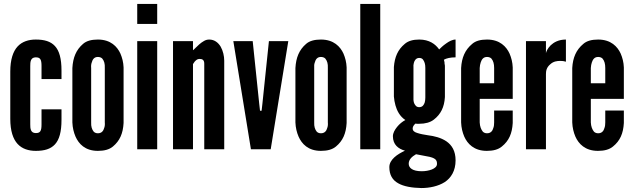

<svg xmlns="http://www.w3.org/2000/svg" viewBox="-20 -755 3204 971"><path d="M133 -126C133 -106 134 -82 161 -82C184 -82 190 -93 190 -126V-202H291V-149C291 -88 280 -49 258 -25C236 -1 204 8 161 8C125 8 92 -2 69 -27C46 -52 32 -93 32 -154V-393C32 -454 46 -495 69 -520C92 -545 125 -555 161 -555C204 -555 236 -546 258 -522C280 -498 291 -459 291 -398V-355H190V-421C190 -454 184 -465 161 -465C134 -465 133 -441 133 -421Z M605 -133C602 -80 586 -43 551 -14C533 1 508 8 475 8C410 8 378 -28 362 -64C353 -85 347 -109 346 -136V-411C349 -464 365 -503 400 -533C417 -548 442 -555 475 -555C540 -555 573 -519 589 -484C598 -463 604 -440 605 -414ZM510 -411C511 -432 507 -447 497 -459C492 -464 484 -467 475 -467C456 -467 448 -454 444 -439C441 -431 440 -422 441 -411V-136C440 -115 445 -100 454 -89C459 -84 466 -81 475 -81C494 -81 503 -93 507 -108C510 -116 511 -125 510 -136Z M674 -735H775V-634H674ZM674 0V-547H775V0Z M956 0H855V-547H956V-501C958 -502 962 -506 968 -512C979 -523 994 -538 1012 -548C1021 -553 1029 -555 1038 -555C1065 -555 1084 -539 1096 -519C1108 -498 1114 -471 1114 -448V0H1013V-433C1013 -454 1001 -457 989 -457C978 -457 972 -451 965 -444C962 -440 959 -436 956 -431Z M1249 0 1160 -547H1258L1291 -230L1295 -195H1303L1307 -230L1340 -547H1438L1349 0Z M1733 -133C1730 -80 1714 -43 1679 -14C1661 1 1636 8 1603 8C1538 8 1506 -28 1490 -64C1481 -85 1475 -109 1474 -136V-411C1477 -464 1493 -503 1528 -533C1545 -548 1570 -555 1603 -555C1668 -555 1701 -519 1717 -484C1726 -463 1732 -440 1733 -414ZM1638 -411C1639 -432 1635 -447 1625 -459C1620 -464 1612 -467 1603 -467C1584 -467 1576 -454 1572 -439C1569 -431 1568 -422 1569 -411V-136C1568 -115 1573 -100 1582 -89C1587 -84 1594 -81 1603 -81C1622 -81 1631 -93 1635 -108C1638 -116 1639 -125 1638 -136Z M1802 0V-735H1903V0Z M2230 -264C2227 -213 2209 -177 2174 -150C2156 -136 2131 -129 2100 -129C2097 -129 2094 -129 2091 -129C2088 -129 2084 -129 2081 -130C2072 -122 2067 -114 2067 -105C2067 -93 2077 -86 2092 -82C2107 -77 2125 -74 2144 -71C2176 -67 2210 -59 2238 -40C2265 -21 2284 8 2284 56C2284 109 2261 145 2229 166C2196 187 2152 196 2111 196C2063 195 2022 188 1994 172C1965 156 1949 130 1949 90C1949 71 1959 55 1974 41C1989 27 2009 16 2028 7C1995 -2 1967 -23 1967 -66C1967 -82 1976 -98 1988 -113C2000 -128 2015 -140 2030 -148C2001 -167 1987 -197 1980 -222C1976 -237 1973 -252 1972 -267V-416C1976 -467 1992 -504 2027 -533C2044 -548 2069 -555 2100 -555C2151 -555 2182 -532 2201 -505C2208 -512 2220 -524 2236 -535C2251 -546 2268 -555 2284 -555V-465C2257 -465 2237 -460 2225 -453C2226 -448 2227 -443 2228 -440C2228 -436 2228 -432 2229 -429C2230 -426 2230 -422 2230 -419ZM2131 -412C2131 -431 2127 -443 2119 -454C2115 -459 2109 -462 2100 -462C2084 -462 2076 -449 2073 -437C2071 -430 2070 -421 2071 -412V-262C2070 -243 2073 -231 2082 -221C2086 -216 2092 -213 2100 -213C2117 -213 2124 -225 2128 -237C2130 -244 2131 -253 2131 -262ZM2084 25C2063 37 2047 52 2047 73C2047 94 2066 111 2113 111C2130 111 2149 108 2164 102C2179 96 2190 87 2190 74C2190 65 2189 58 2182 51C2174 44 2161 39 2136 35Z M2573 -196V-133C2570 -80 2554 -43 2518 -14C2500 1 2475 8 2442 8C2377 8 2344 -28 2328 -64C2319 -85 2313 -109 2312 -136V-411C2315 -464 2332 -503 2368 -533C2385 -548 2410 -555 2443 -555C2508 -555 2541 -519 2557 -484C2566 -463 2572 -440 2573 -414V-255H2406V-136C2407 -115 2413 -100 2422 -89C2427 -84 2434 -81 2443 -81C2462 -81 2471 -93 2475 -108C2478 -116 2479 -125 2479 -136V-196ZM2406 -334H2479V-411C2479 -432 2475 -447 2465 -459C2460 -464 2452 -467 2443 -467C2424 -467 2416 -454 2411 -439C2408 -431 2407 -422 2406 -411Z M2842 -443C2833 -446 2823 -447 2814 -447C2798 -447 2779 -445 2763 -430C2744 -414 2741 -397 2741 -380V0H2640V-547H2741V-486C2742 -493 2749 -510 2765 -526C2781 -541 2805 -555 2842 -555Z M3135 -196V-133C3132 -80 3116 -43 3080 -14C3062 1 3037 8 3004 8C2939 8 2906 -28 2890 -64C2881 -85 2875 -109 2874 -136V-411C2877 -464 2894 -503 2930 -533C2947 -548 2972 -555 3005 -555C3070 -555 3103 -519 3119 -484C3128 -463 3134 -440 3135 -414V-255H2968V-136C2969 -115 2975 -100 2984 -89C2989 -84 2996 -81 3005 -81C3024 -81 3033 -93 3037 -108C3040 -116 3041 -125 3041 -136V-196ZM2968 -334H3041V-411C3041 -432 3037 -447 3027 -459C3022 -464 3014 -467 3005 -467C2986 -467 2978 -454 2973 -439C2970 -431 2969 -422 2968 -411Z"/></svg>

Font: League Gothic
Style: Regular
Weight: 400
Designer: The League of Moveable Type
Version: Version 1.560;PS 001.560;hotconv 1.0.56;makeotf.lib2.0.21325